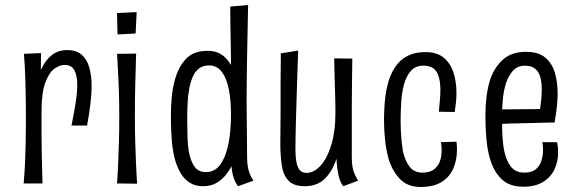

<svg xmlns="http://www.w3.org/2000/svg" viewBox="-20 -730 2295 763"><path d="M264 -231Q274 -279 280.5 -320.5Q287 -362 287 -393Q287 -430 275.5 -451Q264 -472 236 -472Q218 -472 197 -457.5Q176 -443 160.5 -403Q145 -363 145 -286L106 -244Q107 -269 110 -306Q113 -343 121 -382Q129 -421 144 -455Q159 -489 184.5 -510Q210 -531 248 -531Q283 -531 304 -513Q325 -495 334.5 -463Q344 -431 344 -389Q344 -355 339 -314.5Q334 -274 326 -231ZM74 -1Q76 -23 77.5 -46Q79 -69 80 -97Q81 -125 82 -161.5Q83 -198 83 -246Q83 -292 82.5 -332Q82 -372 81 -405.5Q80 -439 78.5 -466.5Q77 -494 75 -516L143 -519Q143 -497 142.5 -463Q142 -429 142.5 -384.5Q143 -340 145 -286Q145 -239 145 -196.5Q145 -154 146 -117.5Q147 -81 147.5 -51.5Q148 -22 149 -1Z M525 0 445 -1Q445 -1 446.5 -21.5Q448 -42 449.5 -78.5Q451 -115 452.5 -163Q454 -211 454 -266Q454 -339 451.5 -395.5Q449 -452 447 -484Q445 -516 445 -516L521 -517Q521 -517 520 -484Q519 -451 517.5 -394Q516 -337 516 -265Q516 -211 517.5 -163Q519 -115 520.5 -78.5Q522 -42 523.5 -21Q525 0 525 0ZM519 -597 447 -593 445 -678 523 -682Z M787 10Q757 10 735.5 -3Q714 -16 700 -38.5Q686 -61 677 -90Q666 -128 662.5 -174Q659 -220 659 -266Q659 -306 662.5 -343.5Q666 -381 675 -413Q689 -464 719 -496Q749 -528 804 -528Q830 -528 847.5 -520Q865 -512 877.5 -499Q890 -486 898 -472Q898 -493 897.5 -521Q897 -549 896.5 -580Q896 -611 895.5 -643Q895 -675 895 -704L966 -710Q965 -642 963.5 -585Q962 -528 961.5 -481.5Q961 -435 960.5 -398Q960 -361 960 -333Q960 -298 960.5 -269.5Q961 -241 961 -215.5Q961 -190 961.5 -163.5Q962 -137 962 -107Q962 -76 967.5 -55Q973 -34 987 -12L926 10Q915 -4 908.5 -24Q902 -44 900 -69Q890 -50 875 -32Q860 -14 838.5 -2Q817 10 787 10ZM799 -46Q816 -46 830 -53.5Q844 -61 854 -74Q864 -87 871.5 -104.5Q879 -122 884 -142Q892 -174 895 -208.5Q898 -243 898 -273Q898 -299 896 -325.5Q894 -352 889 -376Q885 -396 878.5 -413Q872 -430 862.5 -443Q853 -456 840.5 -463Q828 -470 811 -470Q787 -470 771 -458Q755 -446 746 -425Q737 -404 732 -377Q727 -351 725.5 -321Q724 -291 724 -262Q724 -224 725 -187Q726 -150 732 -120Q739 -87 754 -66.5Q769 -46 799 -46Z M1191 10Q1148 10 1127 -11.5Q1106 -33 1100 -71.5Q1094 -110 1094 -159Q1094 -189 1094.5 -219Q1095 -249 1095 -279Q1095 -309 1095 -338.5Q1095 -368 1095 -398Q1095 -428 1095.5 -458Q1096 -488 1096 -518L1165 -529Q1164 -504 1162.5 -460.5Q1161 -417 1159.5 -366.5Q1158 -316 1156.5 -268.5Q1155 -221 1154.5 -185.5Q1154 -150 1154 -138Q1154 -110 1157.5 -88.5Q1161 -67 1170.5 -55Q1180 -43 1198 -43Q1228 -43 1254.5 -72.5Q1281 -102 1297 -155.5Q1313 -209 1313 -281Q1313 -304 1312.5 -328Q1312 -352 1311 -378.5Q1310 -405 1309.5 -434.5Q1309 -464 1308 -498L1380 -497Q1379 -424 1378.5 -375Q1378 -326 1378 -287Q1378 -248 1378 -206.5Q1378 -165 1378 -107Q1378 -85 1380.5 -68.5Q1383 -52 1389 -39Q1395 -26 1403 -12L1344 10Q1333 -4 1326.5 -28.5Q1320 -53 1317 -99Q1301 -50 1271 -20Q1241 10 1191 10Z M1652 13Q1600 13 1570 -18Q1540 -49 1525 -96Q1515 -131 1510.5 -171.5Q1506 -212 1506 -252Q1506 -302 1511.5 -346.5Q1517 -391 1531 -427Q1543 -456 1561 -477.5Q1579 -499 1606.5 -511Q1634 -523 1671 -523Q1716 -523 1743 -501Q1770 -479 1782 -442Q1794 -405 1794 -360Q1794 -342 1792 -323Q1790 -304 1787 -285L1724 -286Q1726 -309 1728 -331Q1730 -353 1730 -372Q1730 -400 1724.5 -422Q1719 -444 1704.5 -456.5Q1690 -469 1663 -469Q1631 -469 1612.5 -448Q1594 -427 1585 -393Q1577 -362 1574.5 -324.5Q1572 -287 1572 -250Q1572 -229 1573 -208Q1574 -187 1576 -167.5Q1578 -148 1581 -130Q1589 -93 1607 -68.5Q1625 -44 1659 -44Q1687 -44 1703.5 -56Q1720 -68 1727.5 -87.5Q1735 -107 1735 -131Q1735 -139 1734.5 -147.5Q1734 -156 1732 -165L1794 -167Q1795 -159 1795.5 -151.5Q1796 -144 1796 -136Q1796 -93 1781 -59.5Q1766 -26 1734.5 -6.5Q1703 13 1652 13Z M2060 12Q2005 12 1974 -17.5Q1943 -47 1928 -96Q1917 -133 1913 -177Q1909 -221 1909 -269Q1909 -309 1913.5 -346Q1918 -383 1928 -414Q1945 -463 1979 -493.5Q2013 -524 2071 -524Q2119 -524 2146 -502Q2173 -480 2184.5 -442.5Q2196 -405 2196 -359Q2196 -331 2192.5 -302Q2189 -273 2184 -243L2126 -294Q2129 -316 2131 -336.5Q2133 -357 2133 -375Q2133 -403 2127 -424Q2121 -445 2106.5 -457Q2092 -469 2065 -469Q2037 -469 2019 -449.5Q2001 -430 1991 -400Q1982 -372 1978.5 -337Q1975 -302 1975 -268Q1975 -243 1975.5 -218.5Q1976 -194 1978 -171.5Q1980 -149 1984 -129Q1992 -91 2010.5 -67.5Q2029 -44 2064 -44Q2092 -44 2108 -56.5Q2124 -69 2131 -89.5Q2138 -110 2138 -133Q2138 -141 2137.5 -149Q2137 -157 2135 -165H2194Q2196 -155 2197 -145Q2198 -135 2198 -125Q2198 -86 2182.5 -55Q2167 -24 2136.5 -6Q2106 12 2060 12ZM1936 -236 1935 -295 2184 -297V-243Q2184 -243 2168.5 -243Q2153 -243 2127.5 -242Q2102 -241 2069.5 -240.5Q2037 -240 2002.5 -239Q1968 -238 1936 -236Z"/></svg>

Font: Truculenta
Style: Regular
Weight: 400
Designer: Ivan Castro, Eva Sanz & Omnibus-Type Team
Foundry: Omnibus-Type
Version: Version 1.002